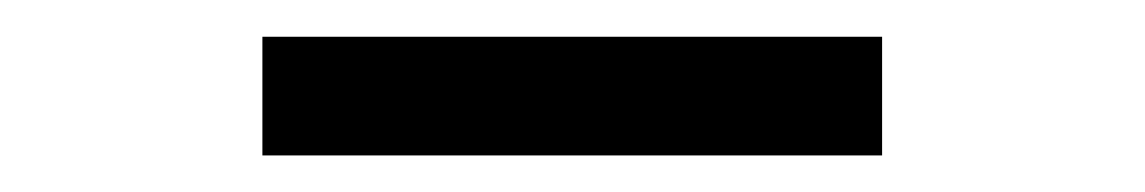

<svg xmlns="http://www.w3.org/2000/svg" viewBox="-20 -606 626 105"><path d="M462.4 -585.9H123.5V-521H462.4Z"/></svg>

Font: Cascadia Code Light
Style: Regular
Weight: 300
Monospace: yes
Designer: Aaron Bell
Foundry: Saja Typeworks
Version: Version 2404.023